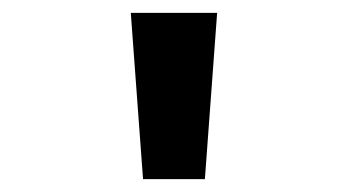

<svg xmlns="http://www.w3.org/2000/svg" viewBox="-20 -734 540 298"><path d="M202 -456 183 -714H317L298 -456Z"/></svg>

Font: Noto Sans Mono ExtraCondensed
Style: Bold
Weight: 700
Width: 2
Designer: Monotype Design Team
Foundry: Monotype Imaging Inc.
Version: Version 2.014